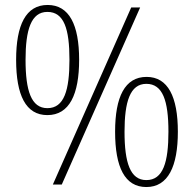

<svg xmlns="http://www.w3.org/2000/svg" viewBox="-20 -744 782 774"><path d="M171 -280C260 -280 299 -364 299 -503C299 -644 259 -724 172 -724C84 -724 45 -643 45 -503C45 -360 84 -280 171 -280ZM193 0H229L545 -714H509ZM171 -308C106 -308 83 -378 83 -503C83 -623 105 -696 171 -696C238 -696 260 -628 260 -503C260 -381 239 -308 171 -308ZM570 10C658 10 697 -74 697 -213C697 -354 657 -434 571 -434C483 -434 444 -353 444 -213C444 -70 483 10 570 10ZM570 -18C505 -18 482 -88 482 -213C482 -333 504 -406 570 -406C636 -406 659 -338 659 -213C659 -91 638 -18 570 -18Z"/></svg>

Font: Noto Serif Hebrew Condensed ExtraLight
Style: Regular
Weight: 200
Width: 3
Designer: Monotype Design Team
Foundry: Monotype Imaging Inc.
Version: Version 2.004